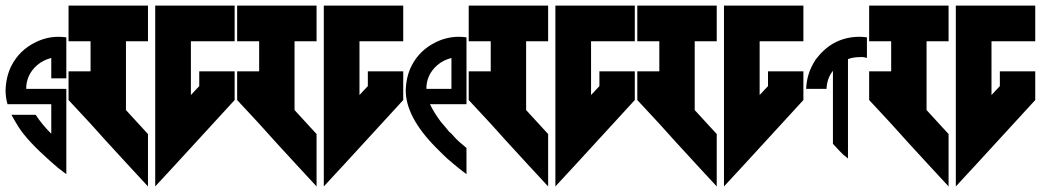

<svg xmlns="http://www.w3.org/2000/svg" viewBox="-20 -717 3735 689"><path d="M218 -583C209 -584 199 -585 190 -585C161 -585 132 -578 105 -564C69 -546 41 -519 22 -483C8 -456 1 -426 0 -393C0 -377 2 -360 7 -343H164V-237C141 -260 123 -282 108 -305H21C27 -294 36 -278 48 -259C69 -227 106 -187 159 -140C180 -121 196 -108 206 -101C213 -96 217 -93 218 -92V-398H164H74C74 -432 87 -460 113 -483C128 -496 145 -504 164 -509V-436H218Z M226 -697V-569H305V-461H226V-358L305 -273L314 -263L359 -213L437 -128L511 -48V-236L432 -322V-569H511V-697ZM537 -697V-569V-236V-48L611 -128L822 -358V-461H695V-408L665 -376V-569H822V-697H665Z M831 -697V-569H910V-461H831V-358L910 -273L919 -263L964 -213L1042 -128L1116 -48V-236L1037 -322V-569H1116V-697ZM1142 -697V-569V-236V-48L1216 -128L1427 -358V-461H1300V-408L1270 -376V-569H1427V-697H1270Z M1654 -583C1645 -584 1636 -585 1628 -585H1622C1593 -584 1566 -577 1541 -564C1505 -546 1477 -519 1458 -483C1444 -456 1437 -426 1436 -393C1436 -329 1472 -261 1544 -188C1564 -168 1578 -154 1586 -147C1595 -140 1601 -134 1606 -130C1623 -116 1635 -106 1642 -101C1649 -96 1653 -93 1654 -92V-186C1633 -203 1619 -216 1612 -224C1604 -233 1598 -240 1592 -244C1588 -250 1577 -262 1562 -280C1547 -300 1534 -320 1523 -343H1600H1654V-398V-509ZM1600 -509V-398H1510C1510 -432 1523 -460 1549 -483C1564 -496 1581 -504 1600 -509Z M1662 -697V-569H1741V-461H1662V-358L1741 -273L1750 -263L1795 -213L1873 -128L1947 -48V-236L1868 -322V-569H1947V-697ZM1973 -697V-569V-236V-48L2047 -128L2258 -358V-461H2131V-408L2101 -376V-569H2258V-697H2101Z M2267 -697V-569H2346V-461H2267V-358L2346 -273L2355 -263L2400 -213L2478 -128L2552 -48V-236L2473 -322V-569H2552V-697ZM2578 -697V-569V-236V-48L2652 -128L2863 -358V-461H2736V-408L2706 -376V-569H2863V-697H2706Z M3091 -583C3082 -584 3074 -585 3065 -585C3002 -585 2950 -559 2911 -508C2908 -505 2906 -503 2905 -500C2884 -467 2874 -433 2873 -398H2946C2947 -422 2954 -444 2969 -463V-201C2984 -184 2996 -172 3006 -162C3017 -154 3022 -149 3023 -148V-505C3037 -510 3051 -512 3064 -512C3073 -513 3082 -512 3091 -509Z M3099 -697V-569H3178V-461H3099V-358L3178 -273L3187 -263L3232 -213L3310 -128L3384 -48V-236L3305 -322V-569H3384V-697ZM3410 -697V-569V-236V-48L3484 -128L3695 -358V-461H3568V-408L3538 -376V-569H3695V-697H3538Z"/></svg>

Font: ABC-Love-Monogram
Style: Regular
Weight: 400
Designer: Sadat Fauzi
Foundry: Intuisi Creative
Version: Version 001.000